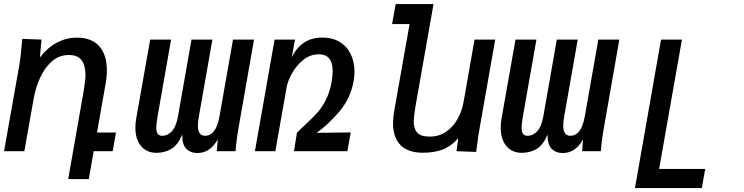

<svg xmlns="http://www.w3.org/2000/svg" viewBox="-48 -745 3668 946"><path d="M62 -553.5 156.5 -550 148.5 -462Q185.5 -510 232 -534.8Q278.5 -559.5 331 -559.5Q403.5 -559.5 441 -517.2Q478.5 -475 478.5 -398.5Q478.5 -365 472 -330.5L430 -92H523.5L507 0H413.5L389.5 137.5H288L364.5 -298Q373 -349 373 -376Q373 -422 354.2 -448Q335.5 -474 291 -474Q243 -474 207 -442Q171 -410 149 -360.8Q127 -311.5 117.5 -257L72 0H-28L46 -417.5Q51.5 -450.5 54.5 -477.2Q57.5 -504 62 -553.5Z M1112.5 0H1020L1025 -58Q1005 -23.5 980.2 -7.2Q955.5 9 924.5 9Q891 9 870 -12Q849 -33 850 -82Q828 -30 795.8 -11Q763.5 8 722 8Q692 8 668.8 -6.2Q645.5 -20.5 632.2 -48.5Q619 -76.5 619 -116Q619 -138 623.5 -163.5L692 -550H795L728.5 -172.5Q722 -134.5 722 -116.5Q722 -95 729 -85.5Q736 -76 751 -76Q779 -76 799.5 -99Q820 -122 829 -172L895.5 -550H998.5L932 -172.5Q927 -142.5 927 -126.5Q927 -76 962.5 -76Q988.5 -76 1006.2 -98.5Q1024 -121 1033.5 -172L1100 -550H1203.5L1128 -119Q1117 -58 1112.5 0Z M1305 -550H1405.5L1389.5 -462.5Q1410.5 -507 1448.2 -533.5Q1486 -560 1540.5 -560Q1590.5 -560 1626.2 -538Q1662 -516 1680.2 -477.8Q1698.5 -439.5 1698.5 -391.5Q1698.5 -371.5 1694.5 -346.5Q1679.5 -260 1622.8 -194Q1566 -128 1512 -90.5L1680 -92.5L1663.5 0H1400.5L1415 -91Q1424 -100.5 1436.5 -112.2Q1449 -124 1455.5 -130Q1493.5 -165 1516.5 -191Q1539.5 -217 1558.2 -254.2Q1577 -291.5 1586 -342.5Q1591 -371.5 1591 -394.5Q1591 -477.5 1523.5 -477.5Q1480.5 -477.5 1446.2 -449.8Q1412 -422 1390.8 -383.8Q1369.5 -345.5 1364.5 -316L1308.5 0H1208Z M1888.5 -137.5Q1888.5 -167.5 1894 -196.5L1970 -626.5H1884L1901.5 -725H2088L1998 -214.5Q1990.5 -168.5 1990.5 -147.5Q1990.5 -110.5 2008 -91.2Q2025.5 -72 2069 -72Q2115.5 -72 2150.5 -96.2Q2185.5 -120.5 2207 -159.8Q2228.5 -199 2236.5 -244.5L2290 -550H2392L2315.5 -115.5Q2309.5 -84 2303.5 -36.5Q2302.5 -28.5 2298 3.5L2201 0L2210 -64Q2174.5 -24 2133 -8.2Q2091.5 7.5 2036 7.5Q1962 7.5 1925.2 -30.2Q1888.5 -68 1888.5 -137.5Z M2912.5 0H2820L2825 -58Q2805 -23.5 2780.2 -7.2Q2755.5 9 2724.5 9Q2691 9 2670 -12Q2649 -33 2650 -82Q2628 -30 2595.8 -11Q2563.5 8 2522 8Q2492 8 2468.8 -6.2Q2445.5 -20.5 2432.2 -48.5Q2419 -76.5 2419 -116Q2419 -138 2423.5 -163.5L2492 -550H2595L2528.5 -172.5Q2522 -134.5 2522 -116.5Q2522 -95 2529 -85.5Q2536 -76 2551 -76Q2579 -76 2599.5 -99Q2620 -122 2629 -172L2695.5 -550H2798.5L2732 -172.5Q2727 -142.5 2727 -126.5Q2727 -76 2762.5 -76Q2788.5 -76 2806.2 -98.5Q2824 -121 2833.5 -172L2900 -550H3003.5L2928 -119Q2917 -58 2912.5 0Z M3209 -550H3312L3199.5 87.5H3426.5L3410 181.5H3080.5Z"/></svg>

Font: JuliaMono MediumItalic
Style: Regular
Weight: 500
Italic angle: -9°
Monospace: yes
Designer: cormullion
Foundry: corm
Version: Version 0.049; ttfautohint (v1.8.4)